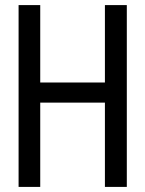

<svg xmlns="http://www.w3.org/2000/svg" viewBox="-20 -734 570 754"><path d="M53 0H138V-331H392V0H478V-714H392V-410H138V-714H53Z"/></svg>

Font: Noto Sans Mono Condensed
Style: Regular
Weight: 400
Width: 3
Designer: Monotype Design Team
Foundry: Monotype Imaging Inc.
Version: Version 2.014